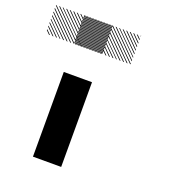

<svg xmlns="http://www.w3.org/2000/svg" viewBox="-149 -951 965 1065"><g transform="rotate(20 333.0 -418.0)"><path d="M500.8 -830 496.7 -834.2H500.8ZM500.8 -809.2 475.8 -834.2H481.7L500.8 -815ZM500.8 -788.3 455 -834.2H460.8L500.8 -794.2ZM500.8 -767.5 434.2 -834.2H440L500.8 -773.3ZM500.8 -746.7 413.3 -834.2H419.2L500.8 -752.5ZM500.8 -725.8 392.5 -834.2H398.3L500.8 -731.7ZM500.8 -705 371.7 -834.2H376.7L500.8 -710ZM500.8 -684.2 350.8 -834.2H356.7L500.8 -690ZM498.3 -665.8 332.5 -831.7 335.8 -834.2 500.8 -669.2ZM477.5 -665.8 332.5 -810.8V-816.7L483.3 -665.8ZM456.7 -665.8 332.5 -790V-795.8L462.5 -665.8ZM435.8 -665.8 332.5 -769.2V-775L441.7 -665.8ZM415 -665.8 332.5 -748.3V-753.3L420 -665.8ZM394.2 -665.8 332.5 -727.5V-733.3L400 -665.8ZM373.3 -665.8 332.5 -706.7V-712.5L379.2 -665.8ZM352.5 -665.8 332.5 -685.8V-691.7L358.3 -665.8ZM500.8 -834.2H502.5L500.8 -835.8ZM334.2 -826.7 326.7 -834.2H332.5L334.2 -832.5ZM334.2 -817.5 317.5 -834.2H323.3L334.2 -823.3ZM334.2 -808.3 308.3 -834.2H314.2L334.2 -814.2ZM334.2 -799.2 299.2 -834.2H305L334.2 -805ZM334.2 -790 290 -834.2H295.8L334.2 -795.8ZM334.2 -780.8 280.8 -834.2H286.7L334.2 -786.7ZM334.2 -771.7 271.7 -834.2H277.5L334.2 -777.5ZM334.2 -762.5 262.5 -834.2H268.3L334.2 -768.3ZM334.2 -753.3 253.3 -834.2H259.2L334.2 -759.2ZM334.2 -744.2 244.2 -834.2H250L334.2 -750ZM334.2 -735 235 -834.2H240.8L334.2 -740.8ZM334.2 -725.8 225.8 -834.2H231.7L334.2 -731.7ZM334.2 -716.7 216.7 -834.2H222.5L334.2 -722.5ZM334.2 -707.5 207.5 -834.2H213.3L334.2 -713.3ZM334.2 -698.3 198.3 -834.2H204.2L334.2 -704.2ZM334.2 -689.2 189.2 -834.2H195L334.2 -695ZM334.2 -680 180 -834.2H185.8L334.2 -685.8ZM334.2 -670.8 170.8 -834.2H176.7L334.2 -676.7ZM330 -665.8 165.8 -830 167.5 -834.2 334.2 -667.5ZM320.8 -665.8 165.8 -820.8V-826.7L326.7 -665.8ZM311.7 -665.8 165.8 -811.7V-817.5L317.5 -665.8ZM302.5 -665.8 165.8 -802.5V-808.3L308.3 -665.8ZM293.3 -665.8 165.8 -793.3V-799.2L299.2 -665.8ZM284.2 -665.8 165.8 -784.2V-790L290 -665.8ZM275 -665.8 165.8 -775V-780.8L280.8 -665.8ZM265.8 -665.8 165.8 -765.8V-771.7L271.7 -665.8ZM256.7 -665.8 165.8 -756.7V-762.5L262.5 -665.8ZM247.5 -665.8 165.8 -747.5V-753.3L253.3 -665.8ZM238.3 -665.8 165.8 -738.3V-744.2L244.2 -665.8ZM229.2 -665.8 165.8 -729.2V-735L235 -665.8ZM220 -665.8 165.8 -720V-725.8L225.8 -665.8ZM210 -665.8 165.8 -710V-716.7L216.7 -665.8ZM201.7 -665.8 165.8 -701.7V-707.5L207.5 -665.8ZM192.5 -665.8 165.8 -692.5V-698.3L198.3 -665.8ZM183.3 -665.8 165.8 -683.3V-689.2L189.2 -665.8ZM174.2 -665.8 165.8 -674.2V-680L180 -665.8ZM167.5 -830 163.3 -834.2H167.5ZM167.5 -809.2 142.5 -834.2H148.3L167.5 -815ZM167.5 -788.3 121.7 -834.2H127.5L167.5 -794.2ZM167.5 -767.5 100.8 -834.2H106.7L167.5 -773.3ZM167.5 -746.7 80 -834.2H85.8L167.5 -752.5ZM167.5 -725.8 59.2 -834.2H65L167.5 -731.7ZM167.5 -705 38.3 -834.2H43.3L167.5 -710ZM167.5 -684.2 17.5 -834.2H23.3L167.5 -690ZM165 -665.8 -0.8 -831.7 2.5 -834.2 167.5 -669.2ZM144.2 -665.8 -0.8 -810.8V-816.7L150 -665.8ZM123.3 -665.8 -0.8 -790V-795.8L129.2 -665.8ZM102.5 -665.8 -0.8 -769.2V-775L108.3 -665.8ZM81.7 -665.8 -0.8 -748.3V-753.3L86.7 -665.8ZM60.8 -665.8 -0.8 -727.5V-733.3L66.7 -665.8ZM40 -665.8 -0.8 -706.7V-712.5L45.8 -665.8ZM19.2 -665.8 -0.8 -685.8V-691.7L25 -665.8ZM167.5 -834.2H169.2L167.5 -835.8ZM166.7 -166.7H333.3V0H166.7ZM166.7 -333.3H333.3V0H166.7ZM166.7 -500H333.3V-166.7H166.7Z"/></g></svg>

Font: 0xA000-Pixelated-Mono
Style: Pixelated-Mono
Weight: 400
Version: Version 0.1